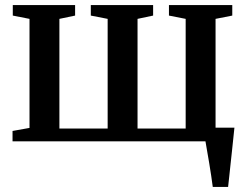

<svg xmlns="http://www.w3.org/2000/svg" viewBox="-20 -558 975 758"><path d="M820 180Q817.5 160.5 813.8 135.8Q810 111 805.8 85.2Q801.5 59.5 797.5 37Q793.5 14.5 791 -1L754.5 -54H905.5Q903.5 -35 901 -11.2Q898.5 12.5 895.8 38.5Q893 64.5 890.2 90.2Q887.5 116 885 139.2Q882.5 162.5 880.5 180ZM29.5 0V-41L96.5 -53V-483.5L30.5 -496.5V-538H276.5V-496.5L214.5 -483.5V-50.5H405V-483.5L338.5 -496.5V-538H584.5V-496.5L523 -483.5V-50.5H713V-483.5L647 -496.5V-538H897V-496.5L831 -483.5V-53L898.5 -41V0Z"/></svg>

Font: Merriweather 60pt SemiBold
Style: Regular
Weight: 600
Version: Version 2.100